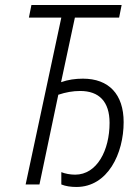

<svg xmlns="http://www.w3.org/2000/svg" viewBox="-20 -734 558 764"><path d="M284 10C409 10 472 -123 472 -248C472 -359 413 -421 310 -421C280 -421 251 -417 223 -407L278 -664H454L464 -714H105L95 -664H224L82 0H137L212 -357C242 -367 270 -372 299 -372C374 -372 416 -330 416 -245C416 -136 366 -39 279 -39C259 -39 239 -43 224 -49V0C241 7 262 10 284 10Z"/></svg>

Font: Noto Sans Condensed Light
Style: Italic
Weight: 300
Width: 3
Italic angle: -12°
Designer: Monotype Design Team
Foundry: Monotype Imaging Inc.
Version: Version 2.013